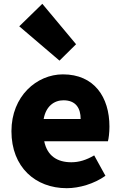

<svg xmlns="http://www.w3.org/2000/svg" viewBox="-20 -973 636 1007"><path d="M330 14C396 14 474 -9 533 -51L474 -158C433 -134 395 -122 354 -122C282 -122 228 -154 212 -232H546C550 -246 554 -277 554 -309C554 -464 474 -583 310 -583C173 -583 40 -469 40 -285C40 -96 166 14 330 14ZM209 -349C221 -416 264 -447 313 -447C378 -447 403 -405 403 -349ZM292 -655 379 -741 202 -953 81 -835Z"/></svg>

Font: Noto Sans HK Black
Style: Regular
Weight: 900
Designer: Ryoko NISHIZUKA 西塚涼子 (kana, bopomofo & ideographs); Paul D. Hunt (Latin, Greek & Cyrillic); Sandoll Communications 산돌커뮤니
Foundry: Adobe
Version: Version 2.004;hotconv 1.0.118;makeotfexe 2.5.65603